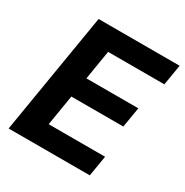

<svg xmlns="http://www.w3.org/2000/svg" viewBox="-167 -864 963 999"><g transform="rotate(30 314.0 -364.0)"><path d="M20.5 0 141.1 -727.5H627.9L607.4 -604H269.5L240.7 -428.2H552.7L532.2 -307.1H220.2L189.9 -123.5H528.8L508.3 0Z"/></g></svg>

Font: Inter
Style: Bold Italic
Weight: 700
Italic angle: -9.39999°
Designer: Rasmus Andersson
Foundry: rsms
Version: Version 4.001;git-9221beed3